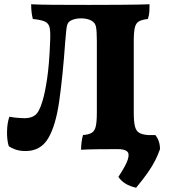

<svg xmlns="http://www.w3.org/2000/svg" viewBox="-20 -699 809 900"><path d="M100 9Q73 9 53 2Q33 -5 21 -14Q12 -44 13 -84Q14 -124 24 -152Q38 -149 59 -147Q80 -145 96 -145Q126 -145 145 -159.5Q164 -174 179 -225Q190 -259 200.5 -327.5Q211 -396 215 -505Q217 -547 213 -568Q209 -589 191.5 -597.5Q174 -606 134 -610Q126 -640 126 -679Q164 -677 229 -676.5Q294 -676 395 -676Q482 -676 538 -676.5Q594 -677 627.5 -677.5Q661 -678 681 -679Q681 -660 680 -643.5Q679 -627 673 -610Q646 -607 631.5 -599Q617 -591 612 -569.5Q607 -548 607 -506V-172Q607 -129 612.5 -107Q618 -85 632.5 -76.5Q647 -68 674 -66Q677 -54 679 -34.5Q681 -15 681 3Q657 1 617.5 0.5Q578 0 532 0Q486 0 439.5 0.5Q393 1 360 3Q360 -14 362.5 -33.5Q365 -53 369 -66Q396 -68 410 -76.5Q424 -85 429 -107Q434 -129 434 -172V-506Q434 -553 430 -573Q426 -593 409 -602Q399 -608 385 -610.5Q371 -613 360 -613Q345 -613 332.5 -610Q320 -607 313 -603Q303 -598 298 -589Q293 -580 291 -560.5Q289 -541 286 -506Q274 -339 257.5 -224Q241 -109 205.5 -50Q170 9 100 9ZM618 181Q560 168 535 130Q570 77 579 49Q588 21 575.5 10.5Q563 0 532 0V-66H708Q730 -39 730 0Q721 26 708 52Q695 78 673.5 109Q652 140 618 181Z"/></svg>

Font: Vollkorn ExtraBold
Style: Regular
Weight: 800
Designer: Friedrich Althausen
Foundry: Friedrich Althausen
Version: Version 5.000; ttfautohint (v1.8.3)